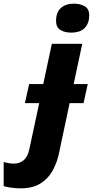

<svg xmlns="http://www.w3.org/2000/svg" viewBox="-149 -788 507 1048"><path d="M239 -610Q204 -610 180.5 -624.5Q157 -639 157 -674Q157 -720 183 -744Q209 -768 255 -768Q288 -768 313 -754Q338 -740 338 -704Q338 -662 314 -636Q290 -610 239 -610ZM-37 240Q-61 240 -87 236.5Q-113 233 -129 228V96Q-112 101 -99.5 103Q-87 105 -73 105Q-43 105 -20.5 87Q2 69 11 27L65 -225H-13L10 -329H87L134 -549H300L253 -329H330L307 -225H231L172 53Q161 103 137 145.5Q113 188 71 214Q29 240 -37 240Z"/></svg>

Font: Noto Sans ExtraBold
Style: Italic
Weight: 800
Italic angle: -12°
Designer: Monotype Design Team
Foundry: Monotype Imaging Inc.
Version: Version 2.013; ttfautohint (v1.8.4.7-5d5b)